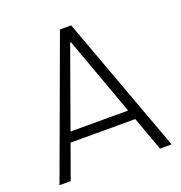

<svg xmlns="http://www.w3.org/2000/svg" viewBox="-125 -794 850 901"><g transform="rotate(-20 300.0 -343.0)"><path d="M20 0 272 -686H328L580 0H522L300 -612H296L76 0ZM117 -170V-219H481V-170Z"/></g></svg>

Font: Chivo Mono Thin
Style: Regular
Weight: 250
Designer: Hector Gatti
Foundry: Omnibus-Type
Version: Version 1.008